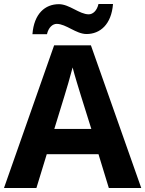

<svg xmlns="http://www.w3.org/2000/svg" viewBox="-20 -1038 730 965"><path d="M143 -866H216C224 -901 245 -918 265 -918C312 -918 362 -867 415 -867C483 -867 540 -915 548 -1018H475C467 -983 446 -966 426 -966C379 -966 329 -1017 276 -1017C207 -1017 151 -970 143 -866ZM527 -93H690L437 -810H252L0 -93H163L215 -263H475ZM387 -556 439 -390H253L304 -556C311 -578 335 -659 345 -699C355 -659 377 -589 387 -556Z"/></svg>

Font: Noto Sans Kannada UI
Style: Bold
Weight: 700
Designer: Jelle Bosma - Monotype Design Team
Foundry: Monotype Imaging Inc.
Version: Version 2.005